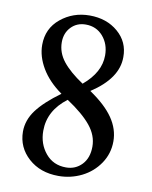

<svg xmlns="http://www.w3.org/2000/svg" viewBox="-78 -722 625 792"><g transform="rotate(10 234.5 -326.0)"><path d="M221.2 11.2Q144.5 11.2 95.2 -33.2Q45.9 -77.6 45.4 -143.6Q45.4 -191.9 77.1 -234.4Q108.9 -276.9 174.8 -324.7Q118.7 -364.7 90.1 -413.1Q61.5 -461.4 61.5 -509.8Q61.5 -578.6 113 -620.8Q164.6 -663.1 233.9 -663.1Q305.2 -663.1 352.8 -622.3Q400.4 -581.5 399.9 -518.1Q400.4 -428.7 290 -356.9Q356.4 -312 388.2 -265.9Q419.9 -219.7 419.9 -168.5Q419.9 -117.2 391.6 -75.4Q363.3 -33.7 317.9 -11.2Q272.5 11.2 221.2 11.2ZM139.2 -534.7Q139.2 -491.2 168 -454.8Q196.8 -418.5 253.4 -380.9Q324.7 -440.4 324.7 -511.7Q324.7 -559.1 296.9 -591.3Q269 -623.5 224.6 -623.5Q187.5 -623.5 163.3 -598.4Q139.2 -573.2 139.2 -534.7ZM245.6 -28.8Q285.2 -28.8 311.8 -56.6Q338.4 -84.5 338.4 -132.3Q338.4 -178.7 305.4 -219.2Q272.5 -259.8 204.6 -304.7Q127.4 -246.6 127.4 -161.6Q127.4 -106.9 159.7 -67.9Q191.9 -28.8 245.6 -28.8Z"/></g></svg>

Font: Elstob 8pt Medium
Style: Regular
Weight: 500
Designer: Peter S. Baker
Version: Version 1.015